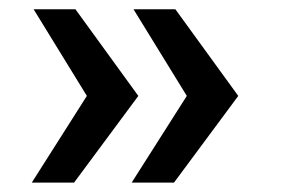

<svg xmlns="http://www.w3.org/2000/svg" viewBox="-20 -469 604 410"><path d="M351.6 -79.1 488.8 -264.2 354.5 -449.2H265.1L378.9 -264.2L261.2 -79.1ZM138.2 -79.1 275.4 -264.2 141.1 -449.2H51.8L165.5 -264.2L47.9 -79.1Z"/></svg>

Font: Ride SemiBold
Style: Regular
Weight: 600
Version: Version 3.000